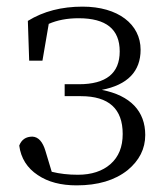

<svg xmlns="http://www.w3.org/2000/svg" viewBox="-20 -545 497 579"><path d="M211 14C275 14 326 -1 365 -32C400 -61 418 -96 418 -138C418 -209 374 -257 287 -274C365 -289 404 -330 404 -395C404 -472 336 -525 229 -525C166 -525 111 -511 64 -482L68 -362H108L127 -473C152 -484 182 -490 217 -490C300 -490 341 -457 341 -390C341 -324 300 -291 218 -291H175V-255H224C308 -255 350 -217 350 -141C350 -102 338 -72 313 -50C289 -29 256 -18 215 -18C186 -18 160 -21 136 -27L117 -90C109 -117 96 -132 78 -133C58 -133 45 -124 38 -106C43 -68 62 -38 94 -17C125 4 164 14 211 14Z"/></svg>

Font: AllPunType Light
Style: Regular
Weight: 300
Version: 1.0